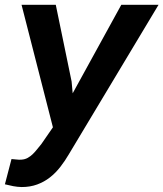

<svg xmlns="http://www.w3.org/2000/svg" viewBox="-20 -548 666 783"><path d="M272 -215.8 276.4 -167.5 474.6 -528.3H626.5L261.7 79.6Q245.6 107.4 226.3 132.3Q207 157.2 183.6 175.5Q160.2 193.8 131.6 204.3Q103 214.8 68.4 214.8Q50.8 214.4 33.9 211.2Q17.1 208 0 203.6L26.9 100.6Q36.6 101.1 47.4 102.5Q58.1 104 67.9 103Q82 102.1 93.3 95.7Q104.5 89.4 114 80.1Q123.5 70.8 132.1 59.8Q140.6 48.8 148.9 39.1L195.8 -28.8L67.9 -528.3H207.5Z"/></svg>

Font: TypoPRO Roboto Mono
Style: Bold Italic
Weight: 700
Designer: Google
Version: Version 2.000986; 2015; ttfautohint (v1.3)